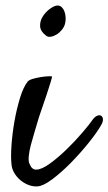

<svg xmlns="http://www.w3.org/2000/svg" viewBox="-20 -662 392 694"><path d="M214.8 -575.2Q211.9 -564.5 203.6 -554.2Q195.3 -543.9 185.1 -537.6Q174.8 -531.2 164.1 -529.3Q153.3 -527.3 146.5 -533.2Q126 -548.8 125 -566.9Q124 -585 133.8 -601.1Q143.6 -617.2 158.2 -628.4Q172.9 -639.6 183.6 -641.6Q194.3 -643.6 201.7 -637.2Q209 -630.9 212.9 -620.6Q216.8 -610.4 217.3 -597.7Q217.8 -585 214.8 -575.2ZM80.1 -367.2Q85 -373 98.6 -377Q112.3 -380.9 127 -383.3Q141.6 -385.7 153.8 -386.2Q166 -386.7 168 -385.7Q168.9 -384.8 163.1 -365.2Q157.2 -345.7 148.4 -319.3Q139.6 -293 129.9 -265.1Q120.1 -237.3 115.2 -219.7Q110.4 -202.1 103.5 -180.2Q96.7 -158.2 91.3 -137.2Q85.9 -116.2 84 -97.7Q82 -79.1 86.9 -69.3Q91.8 -57.6 97.7 -53.2Q103.5 -48.8 110.4 -48.8Q129.9 -48.8 159.7 -70.3Q189.5 -91.8 220.2 -121.6Q251 -151.4 277.3 -182.1Q303.7 -212.9 316.4 -231.4Q324.2 -241.2 332.5 -244.1Q340.8 -247.1 346.2 -243.2Q351.6 -239.3 352.1 -230.5Q352.5 -221.7 345.7 -210Q330.1 -182.6 299.8 -145Q269.5 -107.4 235.4 -72.8Q201.2 -38.1 168.5 -13.7Q135.7 10.7 115.2 11.7Q98.6 12.7 82.5 6.3Q66.4 0 53.2 -11.2Q40 -22.5 31.2 -37.6Q22.5 -52.7 21.5 -69.3Q18.6 -93.8 21.5 -136.2Q24.4 -178.7 32.2 -223.1Q40 -267.6 52.2 -307.6Q64.5 -347.7 80.1 -367.2Z"/></svg>

Font: Satisfy
Style: Regular
Weight: 400
Designer: Font Diner, Inc
Foundry: Font Diner, Inc
Version: Version 1.000